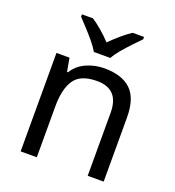

<svg xmlns="http://www.w3.org/2000/svg" viewBox="-138 -874 894 982"><g transform="rotate(20 309.0 -383.0)"><path d="M343 -546Q439 -546 488 -499.5Q537 -453 537 -349V0H450V-343Q450 -472 330 -472Q241 -472 207 -422Q173 -372 173 -278V0H85V-536H156L169 -463H174Q200 -505 246 -525.5Q292 -546 343 -546ZM263 -606Q250 -629 228 -655.5Q206 -682 182 -708Q158 -734 140 -753V-766H200Q226 -749 254 -725Q282 -701 307 -674Q334 -701 362 -725Q390 -749 416 -766H478V-753Q459 -734 434.5 -708Q410 -682 387.5 -655.5Q365 -629 353 -606Z"/></g></svg>

Font: Noto Sans Old Hungarian
Style: Regular
Weight: 400
Designer: Monotype Design Team
Foundry: Monotype Imaging Inc.
Version: Version 2.005; ttfautohint (v1.8.4.7-5d5b)